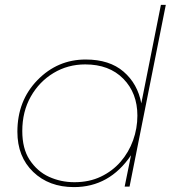

<svg xmlns="http://www.w3.org/2000/svg" viewBox="-20 -762 716 784"><path d="M282 2Q180 2 115.5 -60Q51 -122 51 -224Q51 -351 133 -435Q215 -519 330 -519Q427 -519 484.5 -469.5Q542 -420 557 -340L637 -742H657L509 0H489L515 -128Q427 2 282 2ZM284 -18Q344.5 -18 392 -40.8Q439.5 -63.5 472.8 -102Q506 -140.5 523.5 -189.2Q541 -238 541 -290Q541 -382 483.5 -440.5Q426 -499 328 -499Q257 -499 198.8 -464Q140.5 -429 105.8 -367.8Q71 -306.5 71 -227Q71 -155.5 100.5 -110Q132 -62 180.2 -40Q228.5 -18 284 -18Z"/></svg>

Font: Argentum Sans Thin
Style: Italic
Weight: 100
Italic angle: -11°
Designer: Julieta Ulanovsky (font), Cristiano Sobral (main changes and remaster)
Foundry: Julieta Ulanovsky (font), Cristiano Sobral (main changes and remaster)
Version: Version 2.007;June 15, 2022;FontCreator 14.0.0.2814 64-bit; 